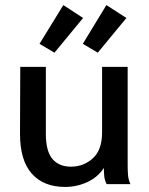

<svg xmlns="http://www.w3.org/2000/svg" viewBox="-20 -727 590 758"><path d="M237 11Q152 11 105.5 -41.5Q59 -94 59 -198L60 -463H161V-199Q161 -130 187 -99.5Q213 -69 260 -69Q310 -69 346.5 -102Q383 -135 383 -204V-463H484V-73Q484 -53 485.5 -35Q487 -17 495 0H401Q393 -16 391.5 -32Q390 -48 390 -64Q366 -27 324.5 -8Q283 11 237 11ZM366 -519 307 -554 400 -707 479 -656ZM195 -519 136 -554 230 -707 308 -656Z"/></svg>

Font: Inconsolata SemiExpanded SemiBold
Style: Regular
Weight: 600
Width: 6
Monospace: yes
Designer: Raph Levien, Cyreal, Brenton Simpson
Foundry: Raph Levien, Cyreal, Google
Version: Version 3.001; ttfautohint (v1.8.2.53-6de2)